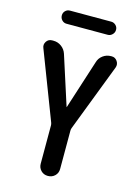

<svg xmlns="http://www.w3.org/2000/svg" viewBox="-134 -989 769 1062"><g transform="rotate(15 250.0 -457.5)"><path d="M190.4 -290 42 -676.8Q34.2 -695.3 45.4 -712.9Q56.6 -730.5 78.1 -730.5H85.9Q111.3 -730.5 131.8 -715.3Q152.3 -700.2 160.2 -675.8L250 -396.5Q250 -395.5 251 -395Q252 -394.5 252 -396.5L341.8 -675.8Q348.6 -700.2 369.1 -715.3Q389.6 -730.5 416 -730.5H419.9Q439.5 -730.5 451.2 -713.4Q462.9 -696.3 456.1 -676.8L307.6 -290Q304.7 -282.2 304.7 -274.4V-54.7Q304.7 -31.2 288.6 -15.6Q272.5 0 248.5 0Q224.6 0 209 -16.1Q193.4 -32.2 193.4 -54.7V-274.4Q193.4 -282.2 190.4 -290ZM130.9 -915H367.2Q381.8 -915 393.1 -904.3Q404.3 -893.6 404.3 -877.9Q404.3 -862.3 393.1 -851.1Q381.8 -839.8 367.2 -839.8H130.9Q115.2 -839.8 104.5 -851.1Q93.8 -862.3 93.8 -877.9Q93.8 -893.6 104.5 -904.3Q115.2 -915 130.9 -915Z"/></g></svg>

Font: Rounded Mgen+ 2m medium
Style: Regular
Weight: 500
Designer: [Source Han Sans]
Ryoko NISHIZUKA  (kana & ideographs); Paul D. Hunt (Latin, Greek & Cyrillic); Wenlong ZHANG  (bopomofo
Version: Version 1.059.20150602